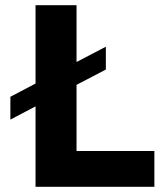

<svg xmlns="http://www.w3.org/2000/svg" viewBox="-20 -720 632 740"><path d="M275 -138H575V0H117V-310L20 -259V-347L117 -398V-700H275V-481L388 -540V-452L275 -393Z"/></svg>

Font: Montserrat-Arabic SemiBold
Style: Regular
Weight: 600
Designer: Mohamed Gaber
Foundry: Kief Type Foundry
Version: Version 5.008;PS 005.008;hotconv 1.0.88;makeotf.lib2.5.64775